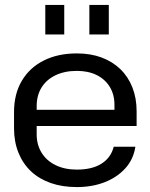

<svg xmlns="http://www.w3.org/2000/svg" viewBox="-20 -751 611 780"><path d="M292 9Q233 9 186 -7.5Q139 -24 106 -55Q73 -86 55 -130.5Q37 -175 37 -230V-296Q37 -369 68.5 -422.5Q100 -476 157.5 -505Q215 -534 292 -534Q348 -534 392.5 -517.5Q437 -501 469 -470Q501 -439 518 -395.5Q535 -352 535 -299V-239H115V-305H458L445 -287V-325Q445 -367 426 -398Q407 -429 373 -446Q339 -463 292 -463Q242 -463 205 -445Q168 -427 148.5 -395Q129 -363 129 -320V-205Q129 -163 149 -130.5Q169 -98 206 -80Q243 -62 292 -62Q355 -62 393 -86.5Q431 -111 442 -155H530Q522 -103 488.5 -66.5Q455 -30 404.5 -10.5Q354 9 292 9ZM164 -611V-731H241V-611ZM343 -611V-731H422V-611Z"/></svg>

Font: Hubot Sans Condensed ExtraLight
Style: Regular
Weight: 400
Version: Version 2.000